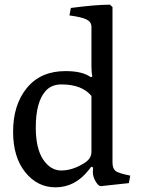

<svg xmlns="http://www.w3.org/2000/svg" viewBox="-20 -792 609 821"><path d="M217 9Q140 9 88 -55.5Q36 -120 36 -229Q36 -344 95 -416Q154 -488 260 -488Q333 -488 368 -462L375 -465Q371 -481 371 -509V-677Q371 -698 350.5 -708.5Q330 -719 277 -726L283 -758Q390 -772 450 -772L461 -762V-98Q461 -72 473.5 -61.5Q486 -51 537 -41L531 -9L411 4Q401 4 389 -16Q377 -36 377 -57Q377 -68 378 -76L370 -79L360 -66Q302 9 217 9ZM242 -63Q292 -63 344 -97Q371 -115 371 -143V-382Q330 -431 243 -431Q200 -431 175 -403Q133 -356 133 -247Q133 -157 164.5 -110Q196 -63 242 -63Z"/></svg>

Font: Poly
Style: Regular
Weight: 400
Designer: Jos Nicols Silva Schwarzenberg
Foundry: Jose Nicolas Silva Schwarzenberg
Version: Version 1.001